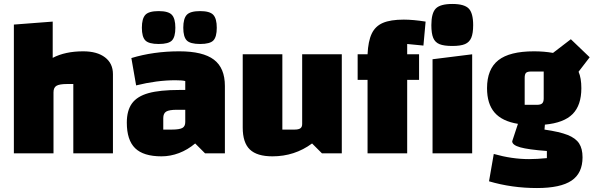

<svg xmlns="http://www.w3.org/2000/svg" viewBox="-20 -774 3001 969"><path d="M50 -650 246 -665V-482Q309 -515 400 -515Q470 -515 510 -484.5Q550 -454 550 -400V0H350V-350H319Q280 -350 265 -341Q250 -332 250 -308V0H50Z M1115 -340V0H1015L965 -50Q927 -18 883.5 -1.5Q840 15 795 15Q704 15 662 -26Q620 -67 620 -155Q620 -216 646 -252Q672 -288 729.5 -304Q787 -320 885 -320H915V-365Q900 -369 865 -369Q772 -369 667 -343L643 -481Q755 -515 885 -515Q1004 -515 1059.5 -473Q1115 -431 1115 -340ZM915 -158V-220H873Q834 -220 819 -211Q804 -202 804 -178V-120H846Q885 -120 900 -128Q915 -136 915 -158ZM696 -634Q696 -680 713.5 -699Q731 -718 781 -718Q830 -718 847.5 -699Q865 -680 865 -634Q865 -588 848 -570Q831 -552 781 -552Q731 -552 713.5 -570Q696 -588 696 -634ZM905 -634Q905 -680 922.5 -699Q940 -718 990 -718Q1039 -718 1056.5 -699Q1074 -680 1074 -634Q1074 -588 1057 -570Q1040 -552 990 -552Q940 -552 922.5 -570Q905 -588 905 -634Z M1705 0H1605L1555 -50Q1467 15 1355 15Q1277 15 1241 -19.5Q1205 -54 1205 -130V-500H1405V-120H1466Q1487 -120 1496 -126.5Q1505 -133 1505 -148V-500H1705Z M2035 -552V-500H2095V-371H2035V0H1835V-371H1785V-500H1835Q1838 -566 1856 -604Q1874 -642 1912.5 -658.5Q1951 -675 2018 -675Q2065 -675 2128 -665L2117 -544ZM2363 -500V0H2163V-475ZM2157 -647Q2157 -708 2179.5 -731Q2202 -754 2263 -754Q2323 -754 2345.5 -731Q2368 -708 2368 -647Q2368 -606 2358.5 -583.5Q2349 -561 2327 -551.5Q2305 -542 2263 -542Q2221 -542 2198.5 -551Q2176 -560 2166.5 -582.5Q2157 -605 2157 -647Z M2920 20Q2920 100 2864.5 137.5Q2809 175 2690 175Q2563 175 2448 141L2472 3Q2564 29 2650 29Q2690 29 2740 24V-12Q2646 -19 2605.5 -30.5Q2565 -42 2565 -61L2594 -149Q2514 -162 2476 -206Q2438 -250 2438 -329Q2438 -425 2495 -470Q2552 -515 2675 -515Q2726 -515 2771 -507L2861 -576L2956 -485L2900 -412Q2914 -380 2914 -329Q2914 -243 2870 -198.5Q2826 -154 2730 -145L2728 -120Q2804 -109 2844.5 -93Q2885 -77 2902.5 -50.5Q2920 -24 2920 20ZM2628 -245H2690Q2709 -245 2716.5 -252.5Q2724 -260 2724 -277V-413H2660Q2642 -413 2635 -406.5Q2628 -400 2628 -381Z"/></svg>

Font: Changa ExtraBold
Style: Regular
Weight: 800
Designer: Eduardo Rodriguez Tunni
Foundry: Eduardo Rodriguez Tunni
Version: Version 2.002; ttfautohint (v1.5) -l 8 -r 50 -G 220 -x 14 -H